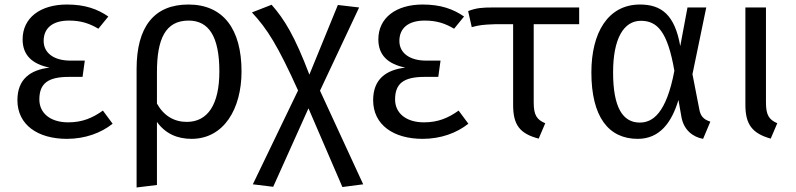

<svg xmlns="http://www.w3.org/2000/svg" viewBox="-20 -601 3518 849"><path d="M276 -581C158 -581 80 -522 80 -427C80 -357 122 -318 199 -302C114 -292 57 -251 57 -158C57 -49 147 13 276 13C356 13 427 -13 478 -54L435 -112C390 -80 345 -60 282 -60C201 -60 154 -102 154 -161C154 -231 191 -261 284 -261H345L355 -333H291C218 -333 173 -367 173 -420C173 -477 213 -510 285 -510C339 -510 376 -497 415 -474L459 -528C411 -561 356 -581 276 -581Z M813 -581C661 -581 584 -482 584 -296V228L674 217V-62C711 -10 764 13 827 13C970 13 1048 -120 1048 -285C1048 -473 967 -581 813 -581ZM806 -62C750 -62 704 -89 674 -143V-282C674 -428 711 -510 814 -510C903 -510 950 -440 950 -285C950 -138 898 -62 806 -62Z M1395 -200 1568 -568 1474 -579 1348 -271C1283 -442 1238 -515 1181 -580L1094 -546C1162 -473 1208 -400 1298 -201L1098 214L1188 225L1344 -122L1494 226L1586 214Z M1849 -581C1731 -581 1653 -522 1653 -427C1653 -357 1695 -318 1772 -302C1687 -292 1630 -251 1630 -158C1630 -49 1720 13 1849 13C1929 13 2000 -13 2051 -54L2008 -112C1963 -80 1918 -60 1855 -60C1774 -60 1727 -102 1727 -161C1727 -231 1764 -261 1857 -261H1918L1928 -333H1864C1791 -333 1746 -367 1746 -420C1746 -477 1786 -510 1858 -510C1912 -510 1949 -497 1988 -474L2032 -528C1984 -561 1929 -581 1849 -581Z M2541 -494V-568H2161C2111 -568 2087 -566 2050 -552L2066 -481C2100 -490 2114 -492 2170 -494H2249V-137C2249 -49 2278 -10 2362 12L2391 -56C2354 -72 2340 -91 2340 -148V-494Z M2810 -581C2668 -581 2595 -456 2595 -281C2595 -84 2671 13 2800 13C2897 13 2950 -59 2980 -159L2993 -85C3003 -26 3044 5 3089 13L3121 -63C3090 -73 3077 -89 3072 -119L3042 -273L3103 -568H3020L2988 -397C2964 -535 2905 -581 2810 -581ZM2814 -509C2886 -509 2932 -462 2962 -288C2926 -98 2865 -59 2809 -59C2733 -59 2691 -127 2691 -281C2691 -429 2737 -509 2814 -509Z M3367 -568H3276V-137C3276 -50 3307 -11 3388 12L3417 -56C3381 -72 3367 -91 3367 -148Z"/></svg>

Font: Glow Sans SC Normal Book
Style: Regular
Weight: 500
Designer: Ryoko NISHIZUKA (kana, bopomofo & ideographs); Paul D. Hunt (Latin, Greek & Cyrillic); Sandoll Communications, Soo-young
Version: Version 0.93